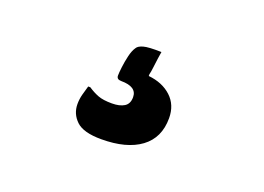

<svg xmlns="http://www.w3.org/2000/svg" viewBox="-55 -152 709 515"><g transform="rotate(20 300.0 105.5)"><path d="M333 -32Q332 -26 330 -12.5Q328 1 326.5 14.5Q325 28 323 35V40Q363 44 388 67Q413 90 413 128Q413 184 373 213.5Q333 243 261 243Q210 243 189.5 223.5Q169 204 169 176Q169 162 172.5 148.5Q176 135 180 122H186Q201 132 215.5 137.5Q230 143 255 143Q277 143 290 135Q303 127 303 108Q303 78 258 78Q245 78 245 67Q245 59 247 42.5Q249 26 253 9Q257 -8 264 -18Q268 -25 282 -29Q296 -33 333 -32Z"/></g></svg>

Font: Recursive Sn Csl St
Style: Bold
Weight: 700
Version: Version 1.079;hotconv 1.0.112;makeotfexe 2.5.65598; ttfautoh